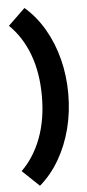

<svg xmlns="http://www.w3.org/2000/svg" viewBox="-60 -788 429 949"><g transform="rotate(-5 155.0 -314.0)"><path d="M99 127 15 47Q79 -16 113 -107.5Q147 -199 147 -314Q147 -430 113 -521Q79 -612 15 -674L99 -755Q156 -706 196 -637Q236 -568 257 -486Q278 -404 278 -314Q278 -224 257 -142Q236 -60 196 9Q156 78 99 127Z"/></g></svg>

Font: Outfit
Style: Bold
Weight: 700
Designer: Rodrigo Fuenzalida
Foundry: fragTYPE
Version: Version 1.100;gftools[0.9.27]